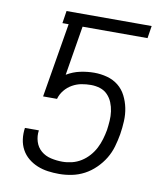

<svg xmlns="http://www.w3.org/2000/svg" viewBox="-83 -805 766 882"><g transform="rotate(10 300.0 -363.5)"><path d="M252 8Q225 8 199.5 4.5Q174 1 150.5 -8.5Q127 -18 107.5 -34Q88 -50 76 -72Q64 -94 60.5 -120Q57 -146 61 -173H126Q122 -146 130 -120.5Q138 -95 157.5 -78.5Q177 -62 203.5 -56Q230 -50 257 -50Q279 -50 301.5 -55.5Q324 -61 344 -73.5Q364 -86 380 -104Q396 -122 406.5 -142.5Q417 -163 423.5 -185Q430 -207 434 -229Q437 -251 438.5 -273Q440 -295 437 -316.5Q434 -338 426 -357.5Q418 -377 403.5 -392Q389 -407 368.5 -413.5Q348 -420 326 -420Q304 -420 282 -416Q260 -412 239.5 -400.5Q219 -389 204 -370.5Q189 -352 183 -330H118L176 -677H147L156 -735H553L544 -677H241L203 -446Q233 -464 266 -471Q299 -478 331 -478Q362 -478 391.5 -470Q421 -462 443.5 -444Q466 -426 479.5 -399.5Q493 -373 499 -343.5Q505 -314 503.5 -282.5Q502 -251 497 -220Q492 -191 483.5 -161.5Q475 -132 459 -105.5Q443 -79 419.5 -56Q396 -33 368.5 -18.5Q341 -4 311 2Q281 8 252 8Z"/></g></svg>

Font: Iosevka Light Extended
Style: Italic
Weight: 300
Width: 7
Italic angle: -9°
Monospace: yes
Designer: Belleve Invis
Foundry: Belleve Invis
Version: Version 32.5.0; ttfautohint (v1.8.4)